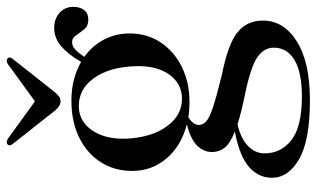

<svg xmlns="http://www.w3.org/2000/svg" viewBox="-206 -491 946 574"><g transform="rotate(-90 267.0 -204.0)"><path d="M329 -14Q422.5 4.5 457.5 33Q492.5 61.5 492.5 109Q492.5 171 430.5 210.2Q368.5 249.5 254 249.5Q134 249.5 78.2 217.2Q22.5 185 22.5 136Q22.5 96.5 54.2 68Q86 39.5 160.5 25Q125.5 11 112.5 -5.2Q99.5 -21.5 99.5 -43.5Q99.5 -67 117.5 -86.5Q135.5 -106 182 -118.5Q118 -135 80.5 -179Q43 -223 43 -281.5Q43 -334.5 69 -375.5Q95 -416.5 142.2 -440Q189.5 -463.5 253.5 -463.5Q287.5 -463.5 316.5 -455.8Q345.5 -448 369 -434.5Q390 -471.5 414.8 -493.2Q439.5 -515 471 -515Q497.5 -515 515.5 -499Q533.5 -483 533.5 -458Q533.5 -437.5 523.8 -425.2Q514 -413 496 -413Q476.5 -413 466.5 -425.2Q456.5 -437.5 448.5 -449.5Q440.5 -461.5 428 -461.5Q416 -461.5 405.8 -451.8Q395.5 -442 384 -425Q417.5 -401 435.8 -365.8Q454 -330.5 454 -289.5Q454 -237 427.2 -196.8Q400.5 -156.5 354 -133.5Q307.5 -110.5 249 -110.5Q225.5 -110.5 204 -114Q180.5 -100.5 180.5 -82Q180.5 -70 191.5 -60.2Q202.5 -50.5 234.2 -40Q266 -29.5 329 -14ZM235.5 -441.5Q190.5 -440.5 163.8 -400.8Q137 -361 139.5 -299Q143 -224 176.5 -178Q210 -132 260.5 -133Q306 -134 332.5 -173Q359 -212 356 -276Q353 -351 320.2 -396.5Q287.5 -442 235.5 -441.5ZM95.5 113.5Q95.5 163 135.2 194.2Q175 225.5 265.5 225.5Q338.5 225.5 375 203.2Q411.5 181 411.5 141.5Q411.5 112.5 383.5 92.8Q355.5 73 274.5 56Q217.5 44.5 182.5 33Q139.5 43 117.5 64.5Q95.5 86 95.5 113.5ZM278 -512.5Q271 -504.5 265.2 -500.2Q259.5 -496 251 -496Q237.5 -496 223.5 -512.5L124 -638.5Q115.5 -649 122.5 -654.5Q129.5 -660 140.5 -652.5L251 -572.5L361 -652.5Q372 -660 379 -654.5Q386 -649 377.5 -638.5Z"/></g></svg>

Font: Fraunces 72pt
Style: Regular
Weight: 400
Version: Version 1.000;[0bf87f6ff]